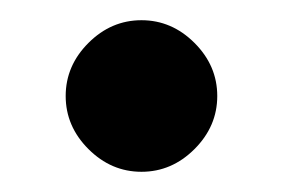

<svg xmlns="http://www.w3.org/2000/svg" viewBox="-20 -160 280 190"><path d="M172.5 -117.5Q195 -95 195 -65Q195 -35 172.5 -12.5Q150 10 120 10Q90 10 67.5 -12.5Q45 -35 45 -65Q45 -95 67.5 -117.5Q90 -140 120 -140Q150 -140 172.5 -117.5Z"/></svg>

Font: Yeseva One
Style: Regular
Weight: 400
Designer: Jovanny Lemonad
Foundry: Jovanny Lemonad
Version: Version 2.000